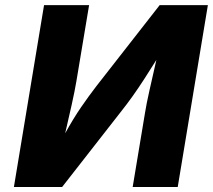

<svg xmlns="http://www.w3.org/2000/svg" viewBox="-20 -748 852 768"><path d="M690.9 0H510.7L560.1 -296.9Q565.4 -331.1 578.1 -387.5Q590.8 -443.8 605.5 -508.3Q578.6 -465.3 556.2 -430.7Q533.7 -396 511 -364Q488.3 -332 460.4 -296.9L228.5 0H35.6L156.2 -727.5H336.4L285.6 -423.3Q279.3 -385.3 266.4 -327.4Q253.4 -269.5 240.7 -214.8Q273.9 -274.9 304.4 -319.3Q335 -363.8 366.2 -404.3L618.7 -727.5H811.5Z"/></svg>

Font: Inter Extra Bold
Style: Italic
Weight: 800
Italic angle: -9.39999°
Designer: Rasmus Andersson
Foundry: rsms
Version: Version 4.000;git-3c8e0fc